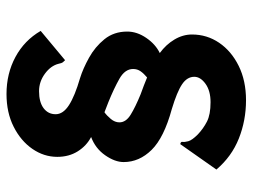

<svg xmlns="http://www.w3.org/2000/svg" viewBox="-113 -605 776 590"><g transform="rotate(-90 275.0 -310.0)"><path d="M262 58Q200 58 144.5 36Q89 14 49 -33L127 -144Q135 -143 134 -137Q133 -131 136 -119.5Q139 -108 157 -90Q175 -73 196.5 -62Q218 -51 256 -51Q291 -51 312.5 -66.5Q334 -82 334 -101Q334 -123 311 -138.5Q288 -154 235 -170Q147 -194 109.5 -232Q72 -270 72 -318Q72 -345 93 -375Q114 -405 149 -418Q122 -432 105 -459Q88 -486 88 -522Q88 -563 112.5 -598.5Q137 -634 180.5 -656Q224 -678 281 -678Q344 -678 395 -650.5Q446 -623 475 -573L385 -498Q381 -502 378.5 -505Q376 -508 374 -518Q368 -542 343.5 -560Q319 -578 290 -578Q256 -578 237.5 -564Q219 -550 219 -527Q219 -504 247 -486Q275 -468 330 -452Q359 -443 392.5 -424.5Q426 -406 449.5 -377Q473 -348 473 -307Q473 -277 453.5 -248.5Q434 -220 407 -207Q433 -188 448.5 -162Q464 -136 464 -108Q464 -62 438.5 -24.5Q413 13 367.5 35.5Q322 58 262 58ZM332 -246Q344 -256 351 -266Q358 -276 358 -289Q358 -314 328 -331Q298 -348 256 -365L225 -377Q215 -370 204.5 -357.5Q194 -345 194 -331Q194 -311 217.5 -296.5Q241 -282 280 -266Q294 -261 307 -256Q320 -251 332 -246Z"/></g></svg>

Font: Inconsolata SemiExpanded ExtraBold
Style: Regular
Weight: 800
Width: 6
Monospace: yes
Designer: Raph Levien, Cyreal, Brenton Simpson
Foundry: Raph Levien, Cyreal, Google
Version: Version 3.001; ttfautohint (v1.8.2.53-6de2)